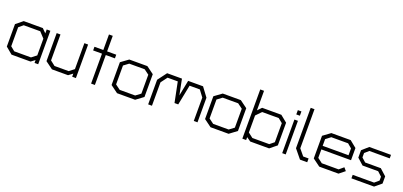

<svg xmlns="http://www.w3.org/2000/svg" viewBox="18 -1633 5391 2567"><g transform="rotate(20 2713.5 -349.0)"><path d="M463 -1V-42L407 0H136L40 -80V-399L136 -477H408L463 -421V-477H515V-1ZM463 -346 390 -425H155L94 -374V-104L155 -54H393L463 -108Z M999 0V-44L940 0H711L605 -78V-477H659V-108L728 -54H929L999 -108V-477H1052V0Z M1322 -426V0H1268V-426H1142V-478H1268V-699H1322V-478H1452V-426Z M1895 2H1638L1532 -76V-400L1638 -477H1895L2000 -400V-76ZM1946 -373 1876 -425H1656L1586 -373V-104L1656 -52H1876L1946 -104Z M2729 0V-333L2661 -424H2515L2458 -137H2405L2347 -424H2202L2134 -333V0H2080V-350L2176 -478H2387L2431 -256L2475 -478H2687L2782 -350V0Z M3225 2H2968L2862 -76V-400L2968 -477H3225L3330 -400V-76ZM3276 -373 3206 -425H2986L2916 -373V-104L2986 -52H3206L3276 -104Z M3801 0H3532L3474 -41V0H3420V-700H3474V-422L3528 -478H3801L3897 -400V-78ZM3845 -375 3783 -425H3547L3474 -349V-107L3543 -54H3783L3845 -104Z M3987 -551V-612H4038V-551ZM3987 0V-478H4037V0Z M4240 0 4138 -125V-700H4192V-144L4266 -54H4343V0Z M4462 -226V-106L4531 -54H4770L4833 -107L4869 -65L4788 0H4514L4408 -78V-400L4513 -477H4788L4884 -399V-226ZM4830 -374 4770 -425H4531L4462 -372V-277H4830Z M5294 0H4972V-50H5276L5336 -101V-156L5275 -212H5053L4964 -292V-397L5053 -476H5362V-426H5072L5015 -376V-313L5072 -262H5295L5387 -179V-77Z"/></g></svg>

Font: Turret Road
Style: Regular
Weight: 400
Designer: Noponies
Foundry: Noponies
Version: Version 1.001; ttfautohint (v1.8)